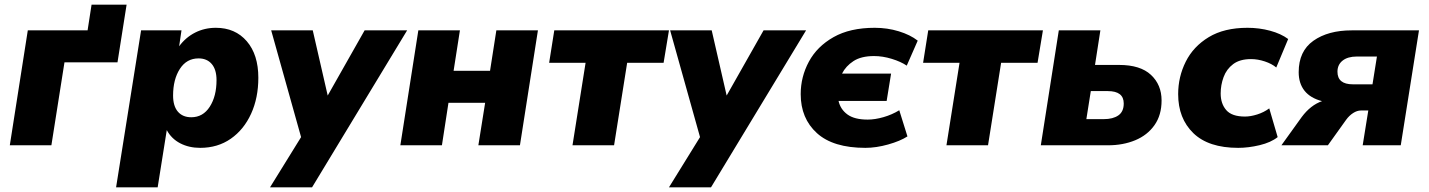

<svg xmlns="http://www.w3.org/2000/svg" viewBox="-20 -622 6116 822"><path d="M22 0 99 -492H355L372 -602H522L483 -355H256L200 0Z M477 180 584 -492H757L747 -424Q775 -462 815.5 -482.5Q856 -503 904 -503Q987 -503 1036.5 -445.5Q1086 -388 1086 -289Q1086 -203 1055 -135Q1024 -67 968 -28Q912 11 837 11Q789 11 751.5 -8.5Q714 -28 694 -65L655 180ZM799 -120Q849 -120 878 -165Q907 -210 907 -279Q907 -324 886.5 -348Q866 -372 830 -372Q779 -372 750 -327Q721 -282 721 -213Q721 -168 741.5 -144Q762 -120 799 -120Z M1136 180 1269 -35 1141 -492H1319L1383 -213L1541 -492H1723L1316 180Z M1694 0 1771 -492H1949L1922 -319H2078L2105 -492H2283L2206 0H2028L2057 -182H1900L1872 0Z M2431 0 2487 -353H2331L2353 -492H2844L2821 -353H2665L2609 0Z M2844 180 2977 -35 2849 -492H3027L3091 -213L3249 -492H3431L3024 180Z M3685 11Q3547 11 3477.5 -52Q3408 -115 3408 -219Q3408 -293 3443 -358Q3478 -423 3548.5 -463Q3619 -503 3725 -503Q3779 -503 3828 -488Q3877 -473 3909 -448L3862 -341Q3837 -358 3798 -370Q3759 -382 3722 -382Q3667 -382 3634 -360.5Q3601 -339 3585 -307H3795L3776 -190H3570Q3578 -154 3608 -132Q3638 -110 3695 -110Q3726 -110 3762.5 -120.5Q3799 -131 3830 -150L3865 -38Q3834 -18 3782.5 -3.5Q3731 11 3685 11Z M4032 0 4088 -353H3932L3954 -492H4445L4422 -353H4266L4210 0Z M4436 0 4513 -492H4691L4668 -344H4771Q4862 -344 4907.5 -301.5Q4953 -259 4953 -192Q4953 -129 4922.5 -86Q4892 -43 4840 -21.5Q4788 0 4724 0ZM4631 -112H4706Q4745 -112 4768 -128Q4791 -144 4791 -179Q4791 -232 4723 -232H4650Z M5281 11Q5154 11 5089 -52Q5024 -115 5024 -219Q5024 -293 5056.5 -358Q5089 -423 5155 -463Q5221 -503 5321 -503Q5371 -503 5417.5 -490.5Q5464 -478 5495 -455L5444 -333Q5425 -349 5395 -359Q5365 -369 5336 -369Q5288 -369 5259.5 -347.5Q5231 -326 5218.5 -292Q5206 -258 5206 -222Q5206 -178 5230 -150.5Q5254 -123 5310 -123Q5334 -123 5362.5 -132Q5391 -141 5414 -158L5450 -35Q5421 -12 5373 -0.5Q5325 11 5281 11Z M5466 0 5553 -121Q5591 -172 5640 -189Q5590 -202 5565 -233.5Q5540 -265 5540 -313Q5540 -403 5603 -447.5Q5666 -492 5767 -492H6055L5977 0H5814L5838 -149H5807Q5790 -149 5773 -138Q5756 -127 5743 -109L5665 0ZM5772 -261H5856L5875 -380H5789Q5750 -380 5728 -362.5Q5706 -345 5706 -315Q5706 -261 5772 -261Z"/></svg>

Font: Nunito Sans Black
Style: Italic
Weight: 900
Italic angle: -9°
Designer: Vernon Adams
Foundry: Vernon Adams
Version: Version 3.006; ttfautohint (v1.8.3)